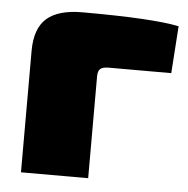

<svg xmlns="http://www.w3.org/2000/svg" viewBox="-43 -550 579 592"><g transform="rotate(5 246.5 -254.0)"><path d="M43 0V-376Q43 -445 78.5 -476.5Q114 -508 189 -508Q407 -508 488 -491L478 -345H285Q266 -345 258.5 -338.5Q251 -332 251 -315V0Z"/></g></svg>

Font: Exo 2.0 Black
Style: Regular
Weight: 900
Designer: Natanael Gama
Version: Version 1.001;PS 001.001;hotconv 1.0.70;makeotf.lib2.5.58329